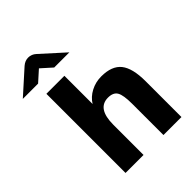

<svg xmlns="http://www.w3.org/2000/svg" viewBox="-323 -1022 1146 1146"><g transform="rotate(-45 250.5 -449.0)"><path d="M-71 -746 76 -878Q99 -898 126 -898Q154 -898 176 -878L322 -746H194L126 -807L58 -746ZM294 -392Q202 -392 202 -255V0H50V-668H202V-430Q225 -467 266 -488.5Q307 -510 355 -510Q444 -510 483 -461Q522 -412 522 -302V0H370V-264Q370 -337 354 -364.5Q338 -392 294 -392Z"/></g></svg>

Font: Atkinson Hyperlegible Pro
Style: Bold
Weight: 700
Designer: Elliott Scott, Megan Eiswerth, Linus Boman, Theodore Petrosky, Jacob Perez
Foundry: Braille Institute
Version: Version 1.5.1